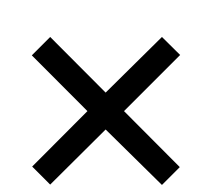

<svg xmlns="http://www.w3.org/2000/svg" viewBox="-20 -612 591 536"><path d="M224.1 -301.8 68.8 -457.5 120.1 -508.8 274.9 -353.5 432.1 -508.8 482.9 -458.5 326.2 -301.8 481.9 -145.5 432.1 -95.7 274.9 -250.5 120.1 -96.7 69.8 -147ZM298.8 -591.8Z"/></svg>

Font: Noto Sans Gujarati
Style: Regular
Weight: 400
Designer: Monotype Design team
Foundry: Monotype Imaging Inc.
Version: Version 1.02 uh